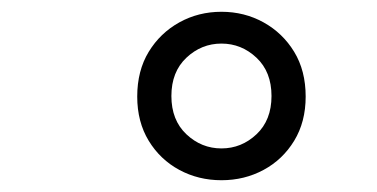

<svg xmlns="http://www.w3.org/2000/svg" viewBox="-20 -732 640 326"><path d="M356 -426Q317 -426 284.5 -443.5Q252 -461 232.5 -493Q213 -525 213 -568Q213 -612 232.5 -644Q252 -676 284.5 -694Q317 -712 356 -712Q395 -712 427.5 -694Q460 -676 479.5 -644Q499 -612 499 -568Q499 -525 479.5 -493Q460 -461 427.5 -443.5Q395 -426 356 -426ZM356 -480Q390 -480 415.5 -504Q441 -528 441 -569Q441 -610 415.5 -634Q390 -658 356 -658Q322 -658 296.5 -634Q271 -610 271 -569Q271 -528 296.5 -504Q322 -480 356 -480Z"/></svg>

Font: DM Mono Light
Style: Italic
Weight: 300
Italic angle: -10°
Designer: Colophon Foundry
Foundry: Colophon Foundry
Version: Version 1.000; ttfautohint (v1.8.2.53-6de2)